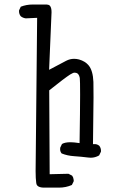

<svg xmlns="http://www.w3.org/2000/svg" viewBox="-20 -711 540 853"><path d="M138.2 48.8Q138.2 82.5 141.1 102.5Q142.1 109.9 146 113.8Q154.3 122.1 173.8 122.6H241.7Q272.9 122.6 299.3 110.8L307.1 95.2Q307.6 93.3 307.6 90.8Q307.6 88.4 306.6 84.5Q305.7 76.2 300.3 69.3L284.2 61L200.7 63L198.7 -309.6Q267.1 -364.3 291.5 -379.9Q298.3 -384.3 303.2 -386.2Q307.6 -388.2 310.8 -388.2Q314 -388.2 315.4 -387.7Q330.6 -386.2 334.5 -364.7Q335.9 -354.5 335.9 -290Q335.9 -225.6 333.5 -75.2Q307.6 -79.1 293 -79.1Q268.6 -79.1 255.4 -71.3L247.6 -55.2Q247.1 -52.2 247.1 -48.3Q247.1 -37.6 253.9 -29.3Q279.3 -19 309.6 -17.1Q339.8 -15.1 371.1 -11.2Q377 -10.3 383.3 -10.3Q402.8 -10.3 420.4 -20.5L428.2 -36.6Q428.7 -38.6 428.7 -40Q428.7 -54.2 420.9 -63.5Q411.6 -70.8 401.4 -70.8H393.1Q395.5 -225.6 395.5 -278.3Q395.5 -331.1 395 -346.7Q393.1 -397.5 373.5 -420.9Q358.4 -439 331.1 -446.8Q319.8 -449.7 309.1 -449.7Q291 -449.7 273.9 -440.9L198.2 -400.9Q209 -656.7 209 -657.2Q209 -677.7 201.2 -686Q196.3 -690.4 187.5 -690.9H125Q97.2 -690.9 72.3 -681.2L64.9 -665.5Q64.5 -663.6 64.5 -662.1Q64.5 -647.9 72.3 -638.7Q81.5 -631.3 94.2 -629.4L145 -631.8Z"/></svg>

Font: NaikaiFont
Style: Light
Weight: 300
Version: Version 1.89